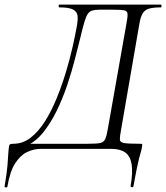

<svg xmlns="http://www.w3.org/2000/svg" viewBox="-53 -645 720 832"><path d="M553 -22Q562 -22 563 -20Q564 -18 562 -7Q561 2 557.5 13Q554 24 549.5 42Q545 60 539 89Q533 118 525 163Q524 167 518 166Q512 165 513 161Q523 103 517.5 67.5Q512 32 490 16Q468 0 429 0H125Q93 0 64 14Q35 28 12.5 63Q-10 98 -21 164Q-22 168 -28 167Q-34 166 -33 162Q-23 103 -20.5 70.5Q-18 38 -17 19.5Q-16 1 -13 -15Q-11 -20 -6.5 -21Q-2 -22 5 -22Q46 -22 80 -48.5Q114 -75 142 -119.5Q170 -164 192.5 -219Q215 -274 232.5 -332Q250 -390 262 -443.5Q274 -497 281 -537Q285 -560 283 -577Q281 -594 264 -603.5Q247 -613 204 -613Q201 -613 201 -619Q201 -625 204 -625Q211 -625 244.5 -625Q278 -625 326.5 -625Q375 -625 428.5 -625Q482 -625 529.5 -625Q577 -625 608.5 -625Q640 -625 644 -625Q647 -625 647 -619Q647 -613 644 -613Q611 -613 592.5 -607.5Q574 -602 565 -586.5Q556 -571 551 -542L471 -79Q466 -52 466.5 -40Q467 -28 485.5 -25Q504 -22 553 -22ZM414 -85 495 -543Q501 -574 499.5 -586Q498 -598 484 -600.5Q470 -603 435 -603H379Q360 -603 347.5 -599.5Q335 -596 327.5 -585Q320 -574 312.5 -549Q305 -524 295 -481Q285 -442 271.5 -388.5Q258 -335 238.5 -277Q219 -219 193 -165.5Q167 -112 134 -71Q101 -30 59 -12L56 -22H327Q364 -22 380 -25Q396 -28 402.5 -41.5Q409 -55 414 -85Z"/></svg>

Font: Cormorant
Style: Italic
Weight: 400
Italic angle: -10°
Designer: Christian Thalmann (Catharsis Fonts)
Foundry: Catharsis Fonts
Version: Version 4.000